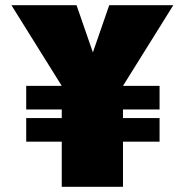

<svg xmlns="http://www.w3.org/2000/svg" viewBox="-20 -720 712 740"><path d="M81 -298V-389H218L24 -700H275L338 -518L401 -700H648L454 -389H595V-298H454V-265H595V-174H454V0H218V-174H81V-265H218V-298Z"/></svg>

Font: Georama Black
Style: Regular
Weight: 900
Designer: Jean-Baptiste Levee
Foundry: Production Type
Version: Version 1.001